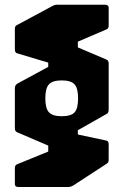

<svg xmlns="http://www.w3.org/2000/svg" viewBox="-20 -686 506 788"><path d="M55 81.5Q41 81.5 41 69V3.5Q41 -7.5 49.5 -11.5L178 -64V-88.5L49.5 -143.5Q41 -148 41 -159V-324Q41 -337 52.5 -343.5L178 -411.5V-429L49.5 -467.5Q41 -470 41 -483.5V-567.5Q41 -579 48.5 -582.5L194.5 -661Q204.5 -666.5 212 -666.5H412Q426 -666.5 426 -654V-582.5Q426 -569 418.5 -566L299.5 -515V-491.5L417 -441.5Q426 -437.5 426 -426.5V-236Q426 -223 418.5 -219L299.5 -151.5V-134L417 -109Q426 -106.5 426 -94V-33.5Q426 -24 424.5 -20.8Q423 -17.5 417 -13.5L281 75Q271.5 81.5 257.5 81.5ZM233 -209Q271.5 -209 286 -224.8Q300.5 -240.5 300.5 -282.5Q300.5 -324 285.8 -340Q271 -356 233 -356Q196 -356 181 -340Q166 -324 166 -282.5Q166 -241 181 -225Q196 -209 233 -209Z"/></svg>

Font: Jaro 24pt
Style: Regular
Weight: 400
Designer: Agyei Archer, Celine Hurka, Mirko Velimirović
Version: Version 1.000